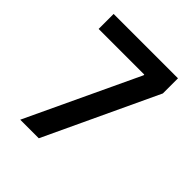

<svg xmlns="http://www.w3.org/2000/svg" viewBox="-194 -835 964 964"><g transform="rotate(45 288.0 -353.5)"><path d="M383.8 -595.7V-600.6H59.6V-707H516.6V-599.6L235.4 0H103.5Z"/></g></svg>

Font: Pretendard GOV SemiBold
Style: Regular
Weight: 600
Designer: Base glyphs from Inter by Rasmus Andersson; Hangeul glyphs from Noto Sans CJK(Source Han Sans) by Jang Soo-young and Kan
Foundry: Kil Hyung-jin
Version: Version 1.309